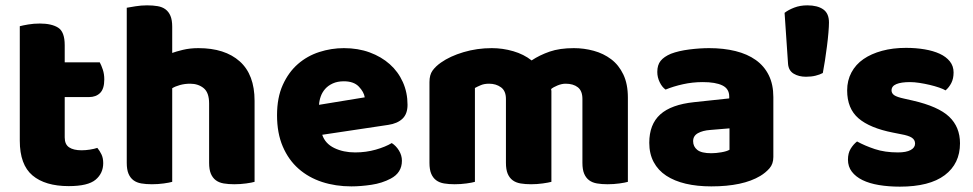

<svg xmlns="http://www.w3.org/2000/svg" viewBox="-20 -681 3640 718"><path d="M222 -167Q222 -141 238.5 -130Q255 -119 285 -119Q300 -119 316 -121.5Q332 -124 344 -128Q353 -117 359.5 -103.5Q366 -90 366 -71Q366 -33 337.5 -9Q309 15 237 15Q149 15 101.5 -25Q54 -65 54 -155V-583Q65 -586 85.5 -589.5Q106 -593 129 -593Q173 -593 197.5 -577.5Q222 -562 222 -512V-448H353Q359 -437 364.5 -420.5Q370 -404 370 -384Q370 -349 354.5 -333.5Q339 -318 313 -318H222Z M932 -1Q922 2 900.5 5Q879 8 856 8Q834 8 816.5 5Q799 2 787 -7Q775 -16 768.5 -31.5Q762 -47 762 -72V-294Q762 -335 741.5 -351.5Q721 -368 691 -368Q671 -368 653 -363Q635 -358 624 -351V-1Q614 2 592.5 5Q571 8 548 8Q526 8 508.5 5Q491 2 479 -7Q467 -16 460.5 -31.5Q454 -47 454 -72V-652Q465 -654 486.5 -657.5Q508 -661 530 -661Q552 -661 569.5 -658Q587 -655 599 -646Q611 -637 617.5 -621.5Q624 -606 624 -581V-483Q637 -488 663.5 -494.5Q690 -501 722 -501Q821 -501 876.5 -451.5Q932 -402 932 -304Z M1294 16Q1235 16 1184.5 -0.5Q1134 -17 1096.5 -50Q1059 -83 1037.5 -133Q1016 -183 1016 -250Q1016 -316 1037.5 -363.5Q1059 -411 1094 -441.5Q1129 -472 1174 -486.5Q1219 -501 1266 -501Q1319 -501 1362.5 -485Q1406 -469 1437.5 -441Q1469 -413 1486.5 -374Q1504 -335 1504 -289Q1504 -255 1485 -237Q1466 -219 1432 -214L1185 -177Q1196 -144 1230 -127.5Q1264 -111 1308 -111Q1349 -111 1385.5 -121.5Q1422 -132 1445 -146Q1461 -136 1472 -118Q1483 -100 1483 -80Q1483 -35 1441 -13Q1409 4 1369 10Q1329 16 1294 16ZM1266 -377Q1242 -377 1224.5 -369Q1207 -361 1196 -348.5Q1185 -336 1179.5 -320.5Q1174 -305 1173 -289L1344 -317Q1341 -337 1322 -357Q1303 -377 1266 -377Z M1819 -501Q1860 -501 1899.5 -489.5Q1939 -478 1968 -455Q1998 -475 2035.5 -488Q2073 -501 2126 -501Q2164 -501 2200.5 -491Q2237 -481 2265.5 -459.5Q2294 -438 2311 -402.5Q2328 -367 2328 -316V-1Q2318 2 2296.5 5Q2275 8 2252 8Q2230 8 2212.5 5Q2195 2 2183 -7Q2171 -16 2164.5 -31.5Q2158 -47 2158 -72V-311Q2158 -341 2141 -354.5Q2124 -368 2095 -368Q2081 -368 2065 -361.5Q2049 -355 2041 -348Q2042 -344 2042 -340.5Q2042 -337 2042 -334V-1Q2031 2 2009.5 5Q1988 8 1966 8Q1944 8 1926.5 5Q1909 2 1897 -7Q1885 -16 1878.5 -31.5Q1872 -47 1872 -72V-311Q1872 -341 1853.5 -354.5Q1835 -368 1809 -368Q1791 -368 1778 -362.5Q1765 -357 1756 -352V-1Q1746 2 1724.5 5Q1703 8 1680 8Q1658 8 1640.5 5Q1623 2 1611 -7Q1599 -16 1592.5 -31.5Q1586 -47 1586 -72V-374Q1586 -401 1597.5 -417Q1609 -433 1629 -447Q1663 -471 1713.5 -486Q1764 -501 1819 -501Z M2640 -108Q2657 -108 2677.5 -111.5Q2698 -115 2708 -121V-201L2636 -195Q2608 -193 2590 -183Q2572 -173 2572 -153Q2572 -133 2587.5 -120.5Q2603 -108 2640 -108ZM2632 -501Q2686 -501 2730.5 -490Q2775 -479 2806.5 -456.5Q2838 -434 2855 -399.5Q2872 -365 2872 -318V-94Q2872 -68 2857.5 -51.5Q2843 -35 2823 -23Q2758 16 2640 16Q2587 16 2544.5 6Q2502 -4 2471.5 -24Q2441 -44 2424.5 -75Q2408 -106 2408 -147Q2408 -216 2449 -253Q2490 -290 2576 -299L2707 -313V-320Q2707 -349 2681.5 -361.5Q2656 -374 2608 -374Q2570 -374 2534 -366Q2498 -358 2469 -346Q2456 -355 2447 -373.5Q2438 -392 2438 -412Q2438 -438 2450.5 -453.5Q2463 -469 2489 -480Q2518 -491 2557.5 -496Q2597 -501 2632 -501Z M3057 -408Q3046 -402 3030 -398Q3014 -394 2994 -394Q2967 -394 2948 -405.5Q2929 -417 2927 -442L2914 -633Q2928 -644 2950 -652.5Q2972 -661 2999 -661Q3037 -661 3058.5 -646Q3080 -631 3080 -597Q3080 -583 3078 -559Q3076 -535 3072.5 -508Q3069 -481 3065 -454.5Q3061 -428 3057 -408Z M3570 -145Q3570 -69 3513 -26Q3456 17 3345 17Q3303 17 3267 11Q3231 5 3205.5 -7.5Q3180 -20 3165.5 -39Q3151 -58 3151 -84Q3151 -108 3161 -124.5Q3171 -141 3185 -152Q3214 -136 3251.5 -123.5Q3289 -111 3338 -111Q3369 -111 3385.5 -120Q3402 -129 3402 -144Q3402 -158 3390 -166Q3378 -174 3350 -179L3320 -185Q3233 -202 3190.5 -238.5Q3148 -275 3148 -343Q3148 -380 3164 -410Q3180 -440 3209 -460Q3238 -480 3278.5 -491Q3319 -502 3368 -502Q3405 -502 3437.5 -496.5Q3470 -491 3494 -480Q3518 -469 3532 -451.5Q3546 -434 3546 -410Q3546 -387 3537.5 -370.5Q3529 -354 3516 -343Q3508 -348 3492 -353.5Q3476 -359 3457 -363.5Q3438 -368 3418.5 -371Q3399 -374 3383 -374Q3350 -374 3332 -366.5Q3314 -359 3314 -343Q3314 -332 3324 -325Q3334 -318 3362 -312L3393 -305Q3489 -283 3529.5 -244.5Q3570 -206 3570 -145Z"/></svg>

Font: Baloo Tamma
Style: Regular
Weight: 400
Designer: Divya Kowshik and Ek Type
Foundry: Ek Type
Version: Version 1.007;PS 1.000;hotconv 1.0.88;makeotf.lib2.5.647800